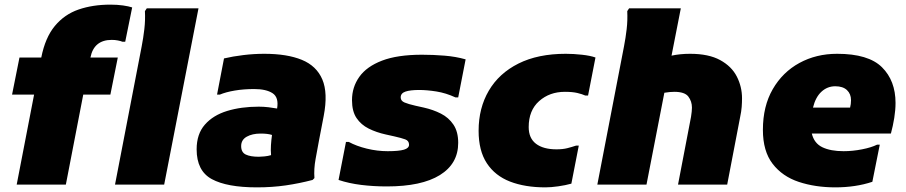

<svg xmlns="http://www.w3.org/2000/svg" viewBox="-20 -796 3906 828"><path d="M52 0 127 -388H32L64 -548H158Q175 -634 216.5 -684Q258 -734 319 -755Q380 -776 456 -776Q486 -776 510.5 -772.5Q535 -769 550 -764L520 -616H508Q501 -619 488.5 -621.5Q476 -624 462 -624Q385 -624 370 -548H488L456 -388H339L264 0ZM476 0 591 -596Q598 -632 602.5 -670.5Q607 -709 605 -748L613 -760H836L688 0Z M1088 12Q959 12 893.5 -23.5Q828 -59 828 -152Q828 -218 863.5 -258.5Q899 -299 959.5 -317.5Q1020 -336 1096 -336Q1117 -336 1138 -333.5Q1159 -331 1175 -328Q1183 -376 1155.5 -394Q1128 -412 1076 -412Q1031 -412 992.5 -405.5Q954 -399 928 -388H916L946 -544Q984 -553 1029.5 -558.5Q1075 -564 1120 -564Q1218 -564 1281.5 -538Q1345 -512 1370 -453.5Q1395 -395 1376 -296L1356 -192Q1349 -154 1341 -110.5Q1333 -67 1336 -28L1328 -20Q1271 -5 1212.5 3.5Q1154 12 1088 12ZM1020 -166Q1020 -139 1040 -129.5Q1060 -120 1096 -120Q1105 -120 1120.5 -121.5Q1136 -123 1149 -127Q1147 -147 1148.5 -170Q1150 -193 1153 -214Q1135 -220 1104 -220Q1068 -220 1044 -206.5Q1020 -193 1020 -166Z M1472 -184H1484Q1517 -166 1562 -155Q1607 -144 1652 -144Q1700 -144 1722 -150.5Q1744 -157 1744 -172Q1744 -189 1727.5 -195Q1711 -201 1680 -208L1644 -216Q1603 -225 1570 -241.5Q1537 -258 1517.5 -287Q1498 -316 1498 -364Q1498 -420 1529.5 -464.5Q1561 -509 1627.5 -534.5Q1694 -560 1800 -560Q1848 -560 1897 -556Q1946 -552 1988 -540L1956 -376H1944Q1903 -395 1862 -401.5Q1821 -408 1788 -408Q1749 -408 1728.5 -401Q1708 -394 1708 -376Q1708 -361 1724.5 -354Q1741 -347 1772 -340L1808 -332Q1848 -323 1881.5 -306Q1915 -289 1935.5 -258.5Q1956 -228 1956 -180Q1956 -90 1877 -41Q1798 8 1648 8Q1591 8 1538 1.5Q1485 -5 1440 -20Z M2044 -232Q2044 -330 2088 -405Q2132 -480 2216 -522Q2300 -564 2420 -564Q2453 -564 2489.5 -560Q2526 -556 2548 -548L2516 -384H2504Q2491 -390 2470 -395Q2449 -400 2416 -400Q2350 -400 2305 -360Q2260 -320 2260 -248Q2260 -200 2291.5 -176Q2323 -152 2380 -152Q2407 -152 2426.5 -157Q2446 -162 2464 -168H2476L2444 -4Q2419 3 2387.5 7.5Q2356 12 2332 12Q2244 12 2179.5 -13Q2115 -38 2079.5 -92Q2044 -146 2044 -232Z M2768 0H2556L2671 -596Q2678 -632 2682.5 -670.5Q2687 -709 2685 -748L2693 -760H2916L2876 -556Q2913 -564 2956 -564Q3036 -564 3085.5 -537Q3135 -510 3157.5 -466Q3180 -422 3180 -372Q3180 -354 3178.5 -334.5Q3177 -315 3172 -292L3116 0H2904L2960 -292Q2962 -304 2963 -314.5Q2964 -325 2964 -332Q2964 -359 2948.5 -379.5Q2933 -400 2888 -400Q2869 -400 2845 -396Z M3582 12Q3496 12 3425 -11.5Q3354 -35 3312 -89.5Q3270 -144 3270 -236Q3270 -338 3312.5 -411.5Q3355 -485 3427.5 -524.5Q3500 -564 3590 -564Q3725 -564 3783.5 -506Q3842 -448 3842 -352Q3842 -322 3836.5 -287.5Q3831 -253 3822 -220H3481Q3491 -178 3526.5 -161Q3562 -144 3618 -144Q3657 -144 3697.5 -152Q3738 -160 3762 -172H3774L3742 -12Q3670 12 3582 12ZM3582 -424Q3548 -424 3522.5 -400.5Q3497 -377 3486 -332H3646Q3648 -340 3649 -347.5Q3650 -355 3650 -364Q3650 -391 3632.5 -407.5Q3615 -424 3582 -424Z"/></svg>

Font: Kufam Black
Style: Italic
Weight: 900
Italic angle: -11°
Designer: Artur Schmal
Foundry: Original Type
Version: Version 1.301; ttfautohint (v1.8.3)